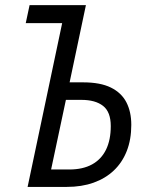

<svg xmlns="http://www.w3.org/2000/svg" viewBox="-20 -734 588 754"><path d="M88.4 0 224.1 -643.1H81.1L96.2 -713.9H317.4L253.4 -410.6H306.2Q374 -410.6 415.5 -390.1Q457 -369.6 476.3 -332.3Q495.6 -294.9 495.6 -243.7Q495.6 -186 477.8 -140.9Q460 -95.7 427 -64.5Q394 -33.2 347.4 -16.6Q300.8 0 242.2 0ZM180.7 -68.4H252.4Q305.2 -68.4 341.6 -88.4Q377.9 -108.4 396.5 -146.5Q415 -184.6 415 -238.8Q415 -294.4 384.8 -318.1Q354.5 -341.8 299.8 -341.8H238.8Z"/></svg>

Font: Open Sans SemiCondensed
Style: Italic
Weight: 400
Width: 4
Italic angle: -12°
Designer: Monotype Design Team
Foundry: Monotype Imaging Inc.
Version: Version 3.000